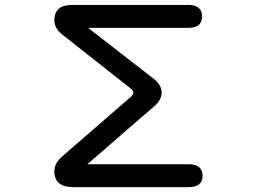

<svg xmlns="http://www.w3.org/2000/svg" viewBox="-20 -769 1040 778"><path d="M336.9 -656.2 603.5 -449.2Q634.8 -424.8 634.8 -393.6Q634.8 -364.3 606.4 -339.8L334 -103.5H744.1Q800.8 -103.5 800.8 -56.6Q800.8 -10.7 744.1 -10.7H277.3Q200.2 -10.7 200.2 -75.2Q200.2 -107.4 231.4 -134.8L510.7 -377Q520.5 -385.7 520.5 -393.6Q520.5 -401.4 509.8 -410.2L232.4 -628.9Q200.2 -654.3 200.2 -687.5Q200.2 -749 273.4 -749H743.2Q798.8 -749 798.8 -702.1Q798.8 -656.2 743.2 -656.2Z"/></svg>

Font: MotoyaLMaru
Style: W3 mono
Weight: 400
Version: Version 1.01